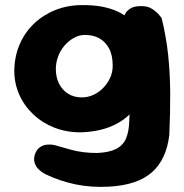

<svg xmlns="http://www.w3.org/2000/svg" viewBox="-20 -519 723 753"><path d="M408 213Q338 217 276 204Q214 191 160 165Q160 165 151 160Q142 155 131.5 145Q121 135 116 120Q111 105 117 86Q124 67 136.5 58.5Q149 50 162 48.5Q175 47 184.5 48.5Q194 50 194 50Q228 60 255.5 67.5Q283 75 308 78Q333 81 361 81Q408 79 435.5 65Q463 51 474.5 23.5Q486 -4 487 -46Q491 -114 491 -167Q491 -220 487.5 -265.5Q484 -311 479 -357Q474 -403 467 -457Q467 -457 472 -466.5Q477 -476 491 -485.5Q505 -495 532 -495Q559 -496 577.5 -483.5Q596 -471 605 -459.5Q614 -448 614 -448Q632 -374 639.5 -303Q647 -232 647.5 -156Q648 -80 644 10Q633 106 576 156.5Q519 207 408 213ZM295 0Q240 0 193 -18.5Q146 -37 110.5 -70.5Q75 -104 55.5 -148Q36 -192 36 -242Q37 -299 57.5 -346Q78 -393 114 -427Q150 -461 198 -480Q246 -499 302 -499Q385 -500 442 -473.5Q499 -447 528.5 -391.5Q558 -336 558 -250Q558 -200 542 -155.5Q526 -111 494 -76.5Q462 -42 412.5 -22Q363 -2 295 0ZM301 -137Q325 -137 346.5 -147Q368 -157 385 -174.5Q402 -192 412 -214Q422 -236 422 -261Q422 -303 407.5 -329.5Q393 -356 369 -369Q345 -382 313 -382Q290 -382 269 -370Q248 -358 232 -339Q216 -320 207.5 -296.5Q199 -273 199 -248Q199 -216 211.5 -191Q224 -166 247 -151.5Q270 -137 301 -137Z"/></svg>

Font: Sour Gummy Black
Style: Bold
Weight: 700
Version: Version 1.000